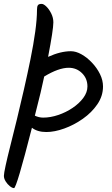

<svg xmlns="http://www.w3.org/2000/svg" viewBox="-29 -746 575 986"><path d="M43 220Q34 220 21.5 210Q9 200 0 185.5Q-9 171 -9 157Q-9 145 0 103.5Q9 62 24.5 1Q40 -60 58 -134Q76 -208 94 -287Q112 -366 127.5 -442Q143 -518 152 -583.5Q161 -649 161 -696Q161 -712 165.5 -719Q170 -726 185 -726Q195 -726 209 -712.5Q223 -699 234 -677Q245 -655 245 -631Q245 -594 218 -454Q282 -483 335 -483Q361 -483 389.5 -467Q418 -451 443.5 -424Q469 -397 484.5 -365.5Q500 -334 500 -302Q500 -253 471 -210.5Q442 -168 396.5 -136Q351 -104 301 -86Q251 -68 209 -68Q163 -68 135 -90Q56 220 43 220ZM193 -142Q230 -142 270 -155.5Q310 -169 344 -192Q378 -215 399 -243.5Q420 -272 420 -302Q420 -343 392 -370.5Q364 -398 324 -398Q272 -398 198 -353Q185 -288 150 -152Q171 -142 193 -142Z"/></svg>

Font: Solitreo
Style: Regular
Weight: 400
Designer: Nathan Gross, Bryan Kirschen, Binghamton University
Foundry: Eli Heuer
Version: Version 1.100; ttfautohint (v1.8.4.7-5d5b)